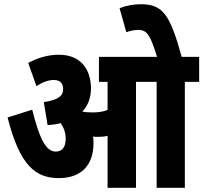

<svg xmlns="http://www.w3.org/2000/svg" viewBox="-20 -892 966 912"><path d="M424 -211C424 -223 424 -233 422 -243C430 -242 438 -242 447 -242C462 -242 477 -243 491 -247V0H626V-503H724V0H858V-503H926V-622H843C787 -826 752 -872 648 -872C615 -872 577 -865 548 -853L580 -739C599 -746 620 -750 637 -750C681 -750 695 -720 726 -622H450V-503H491V-370C470 -361 446 -358 421 -358C402 -358 386 -359 371 -362C398 -390 412 -428 412 -472C412 -557 368 -632 260 -632C206 -632 156 -616 114 -593L153 -483C181 -501 208 -512 236 -512C266 -512 280 -496 280 -468C280 -438 258 -417 188 -407L206 -298C228 -299 249 -302 268 -307C284 -285 292 -260 292 -233C292 -194 276 -172 245 -172C197 -172 167 -236 133 -371L16 -334C74 -105 149 -46 260 -46C367 -46 424 -109 424 -211Z"/></svg>

Font: Noto Sans Devanagari ExtraCondensed ExtraBold
Style: Regular
Weight: 800
Width: 2
Designer: Jelle Bosma - Monotype Design Team
Foundry: Monotype Imaging Inc.
Version: Version 2.004